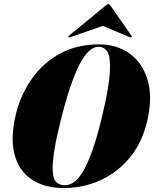

<svg xmlns="http://www.w3.org/2000/svg" viewBox="-20 -935 774 965"><path d="M477.5 -712Q566 -712 630 -666.8Q694 -621.5 720.5 -537.8Q747 -454 722.5 -338Q698.5 -225.5 636.5 -148Q574.5 -70.5 487.2 -30.2Q400 10 301 10Q202.5 10 137.8 -34Q73 -78 52 -163.2Q31 -248.5 62.5 -372Q87.5 -466 143 -543.2Q198.5 -620.5 282.8 -666.2Q367 -712 477.5 -712ZM305.5 -4Q326 -4 347.8 -17Q369.5 -30 393.2 -67Q417 -104 442.5 -174Q468 -244 495 -358Q515 -442 524 -501.5Q533 -561 533 -600.5Q533.5 -657 517.5 -678.5Q501.5 -700 475 -700Q456.5 -700 435.5 -685.2Q414.5 -670.5 391.8 -633Q369 -595.5 343.8 -527.5Q318.5 -459.5 291 -353Q267 -259.5 256 -196.5Q245 -133.5 244.5 -93.5Q244 -40.5 260.8 -22.2Q277.5 -4 305.5 -4ZM332.5 -748Q326 -745.5 323.5 -747.5Q321.5 -750.5 326 -755L513 -908.5Q520 -915 525 -915Q529.5 -915 534 -908.5L641 -755Q644 -750.5 639.5 -747.5Q637.5 -745.5 632 -748L497 -805Z"/></svg>

Font: Fraunces 144pt Black
Style: Italic
Weight: 900
Italic angle: -16°
Version: Version 1.000;[0bf87f6ff]